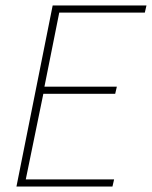

<svg xmlns="http://www.w3.org/2000/svg" viewBox="-20 -680 554 700"><path d="M40 0 172 -660H514L508 -634H196L142 -364H406L400 -338H138L74 -26H396L390 0Z"/></svg>

Font: Source Sans 3 ExtraLight
Style: Italic
Weight: 250
Italic angle: -11°
Designer: Paul D. Hunt
Foundry: Adobe
Version: Version 3.046;hotconv 1.0.118;makeotfexe 2.5.65603